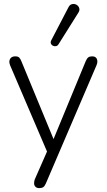

<svg xmlns="http://www.w3.org/2000/svg" viewBox="-20 -782 549 988"><path d="M182 186Q170 186 163 179.5Q156 173 155.5 162.5Q155 152 159 141L228 -16V12L32 -446Q27 -458 28.5 -468.5Q30 -479 37.5 -485.5Q45 -492 59 -492Q72 -492 78.5 -486Q85 -480 90 -467L268 -36H243L421 -467Q427 -481 434 -486.5Q441 -492 454 -492Q467 -492 473.5 -485.5Q480 -479 481 -469Q482 -459 477 -447L216 162Q210 176 202.5 181Q195 186 182 186ZM281 -554Q276 -546 268 -544.5Q260 -543 252.5 -546.5Q245 -550 242 -557.5Q239 -565 244 -575L332 -744Q338 -756 347 -759.5Q356 -763 365 -761Q374 -759 380.5 -752.5Q387 -746 388.5 -737Q390 -728 384 -718Z"/></svg>

Font: Nunito ExtraLight Light
Style: Regular
Weight: 300
Version: Version 3.602